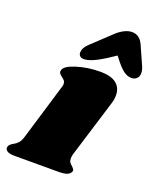

<svg xmlns="http://www.w3.org/2000/svg" viewBox="-182 -851 775 937"><g transform="rotate(20 205.0 -382.0)"><path d="M372 -447Q372 -424 365 -403L273 -104Q270 -92 270 -83Q270 -70 275 -62.5Q280 -55 289 -48Q296 -41 299 -36.5Q302 -32 300 -25Q295 -12 280 -6Q265 0 234 0H6Q-20 0 -32 -8.5Q-44 -17 -40 -31Q-36 -43 -19 -52Q-4 -60 6 -71Q16 -82 23 -106L110 -395Q113 -404 113 -410Q113 -421 108 -427.5Q103 -434 93 -441Q83 -449 79 -455Q75 -461 78 -471Q84 -494 141 -511.5Q198 -529 260 -529Q318 -529 345 -507Q372 -485 372 -447ZM451 -590Q451 -572 440 -562Q429 -552 413 -552Q390 -552 368.5 -569.5Q347 -587 321 -622L313 -632L269 -603Q200 -559 163 -559Q150 -559 143 -566Q136 -573 136 -584Q136 -606 159 -629L261 -725Q280 -743 301 -753.5Q322 -764 341 -764Q381 -764 400 -721L444 -622Q451 -605 451 -590Z"/></g></svg>

Font: Shrikhand
Style: Regular
Weight: 400
Italic angle: -14°
Designer: Jonny Pinhorn
Foundry: Jonny Pinhorn
Version: Version 1.001;PS 1.001;hotconv 1.0.88;makeotf.lib2.5.647800